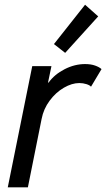

<svg xmlns="http://www.w3.org/2000/svg" viewBox="-20 -800 454 820"><path d="M117.7 -517.6H199.7L185.1 -447.3H187.5Q212.9 -482.4 255.9 -504.4Q298.8 -526.4 343.3 -526.4Q368.2 -526.4 386 -520Q403.8 -513.7 413.6 -504.9L368.7 -429.7Q363.8 -436 349.1 -440.7Q334.5 -445.3 318.8 -445.3Q287.1 -445.3 252.7 -425.3Q218.3 -405.3 192.1 -370.1Q166 -335 157.7 -292L99.1 0H13.2ZM210.4 -611.8 343.3 -779.8 399.4 -730 258.3 -574.2Z"/></svg>

Font: Reddit Sans Chocolate
Style: Italic
Weight: 400
Italic angle: -11.25°
Designer: Stephen Hutchings
Version: Version 1.013